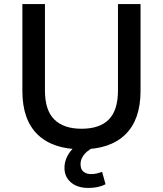

<svg xmlns="http://www.w3.org/2000/svg" viewBox="-20 -725 802 944"><path d="M381 9Q240 9 165 -63.5Q90 -136 90 -278V-705H201V-280Q201 -183 247 -137.5Q293 -92 381 -92Q470 -92 515 -137.5Q560 -183 560 -280V-705H671V-278Q671 -137 596.5 -64Q522 9 381 9ZM414 199Q361 199 329 172Q297 145 297 100Q297 58 325.5 20Q354 -18 400 -40L438 0Q423 8 408.5 20Q394 32 385 48Q376 64 376 82Q376 108 391 119.5Q406 131 428 131Q442 131 455 128Q468 125 482 120L499 181Q481 190 460.5 194.5Q440 199 414 199Z"/></svg>

Font: Nunito Sans 8pt SemiBold
Style: Regular
Weight: 600
Version: Version 3.101;gftools[0.9.27]